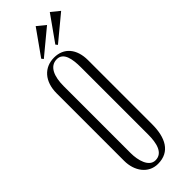

<svg xmlns="http://www.w3.org/2000/svg" viewBox="-294 -903 933 933"><g transform="rotate(-45 172.5 -437.0)"><path d="M268 -587C268 -665 227 -713 160 -713C92 -713 46 -663 46 -581V-117C46 -48 86 10 152 10C236 10 268 -56 268 -147ZM219 -124C219 -68 207 -11 156 -11C111 -11 95 -72 95 -121V-582C95 -646 114 -698 164 -698C209 -698 219 -646 219 -587C219 -433 219 -279 219 -124ZM112 -753 120 -743 248 -849 205 -884ZM209 -753 217 -743 345 -849 302 -884Z"/></g></svg>

Font: Bigelow Rules
Style: Regular
Weight: 400
Designer: Astigmatic (AOETI)
Foundry: Astigmatic (AOETI)
Version: Version 1.000